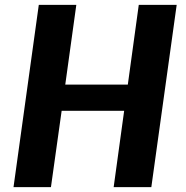

<svg xmlns="http://www.w3.org/2000/svg" viewBox="-20 -767 761 787"><path d="M188.8 0H35.4L139 -747H292.8L247.5 -420.1H503.9L548.8 -747H704.2L600.3 0H445.9L488.9 -312.8H232.7Z"/></svg>

Font: Merriweather Sans Variable Regular
Style: Italic
Weight: 300
Italic angle: -8°
Designer: Eben Sorkin
Foundry: Eben Sorkin
Version: Version 2.001